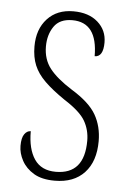

<svg xmlns="http://www.w3.org/2000/svg" viewBox="-45 -577 415 622"><g transform="rotate(5 162.5 -266.0)"><path d="M156 10Q114 10 88 -5.5Q62 -21 49 -45Q36 -69 36 -93Q36 -119 44.5 -131Q53 -143 65 -143Q65 -85 87.5 -52Q110 -19 157 -19Q250 -19 250 -128Q250 -163 233.5 -192Q217 -221 165 -254Q124 -282 99.5 -306Q75 -330 64 -356.5Q53 -383 53 -418Q53 -474 84.5 -508Q116 -542 169 -542Q219 -542 248.5 -516Q278 -490 278 -450Q278 -403 250 -403Q250 -513 168 -513Q127 -513 108.5 -486Q90 -459 90 -421Q90 -379 113 -349.5Q136 -320 185 -289Q244 -253 265.5 -215.5Q287 -178 287 -130Q287 -64 252.5 -27Q218 10 156 10Z"/></g></svg>

Font: Noto Serif ExtraCondensed ExtraLight
Style: Regular
Weight: 200
Width: 2
Designer: Monotype Design Team
Foundry: Monotype Imaging Inc.
Version: Version 2.015